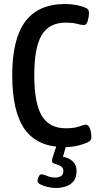

<svg xmlns="http://www.w3.org/2000/svg" viewBox="-20 -727 490 958"><path d="M303 7Q168 7 104.5 -80.5Q41 -168 41 -352Q41 -532 106 -619.5Q171 -707 306 -707Q334 -707 360 -702Q386 -697 403 -690Q424 -683 424 -663Q424 -644 418 -623Q412 -602 398 -602Q386 -602 364.5 -608Q343 -614 308 -614Q225 -614 188 -552Q151 -490 151 -352Q151 -212 188.5 -149.5Q226 -87 308 -87Q351 -87 375 -96Q399 -105 409 -105Q422 -105 429 -84.5Q436 -64 436 -43Q436 -35 432 -28Q428 -21 416 -16Q396 -7 367 0Q338 7 303 7ZM261 211Q240 211 218 206Q196 201 181.5 193Q167 185 167 177Q167 169 172.5 156Q178 143 186 143Q198 143 215.5 151Q233 159 257 159Q270 159 283 152.5Q296 146 296 126Q296 112 287.5 105Q279 98 268 95Q257 92 248 88Q239 84 239 76Q239 70 244 54Q249 38 263 -3H311L294 55Q323 60 342.5 77.5Q362 95 362 126Q362 160 346.5 178Q331 196 307.5 203.5Q284 211 261 211Z"/></svg>

Font: Asap Condensed Medium
Style: Regular
Weight: 500
Width: 3
Designer: Pablo Cosgaya
Foundry: Omnibus-Type
Version: Version 3.001; ttfautohint (v1.8.4.7-5d5b)